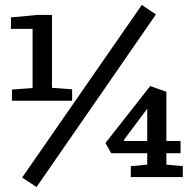

<svg xmlns="http://www.w3.org/2000/svg" viewBox="-20 -712 773 772"><path d="M28 -307V-352L111 -358V-596H24V-642L130 -652H189V-359L270 -353V-307ZM127 40 69 2 550 -692 607 -654ZM506 0V-44L572 -50V-96H427L404 -137L584 -366L649 -343V-145H706V-96H649V-50L715 -44V0ZM479 -145H572V-275L478 -149Z"/></svg>

Font: Faustina Light Medium
Style: Regular
Weight: 500
Version: Version 1.200